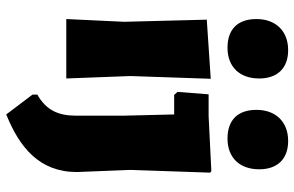

<svg xmlns="http://www.w3.org/2000/svg" viewBox="-188 -580 965 630"><g transform="rotate(90 295.0 -265.5)"><path d="M52 -190 43 0H238L230 -210L239 -474L45 -461ZM145 -728C82 -728 43 -687 43 -624C43 -563 76 -529 137 -529C201 -529 238 -570 238 -633C238 -692 205 -728 145 -728ZM547 -472 542 -476 361 -467H290L282 -365L292 -354H356L360 -190V-31C360 26 342 66 291 95V111L356 197C463 154 545 89 545 -35L538 -210ZM443 -728C380 -728 341 -687 341 -624C341 -563 374 -529 435 -529C499 -529 536 -570 536 -633C536 -692 503 -728 443 -728Z"/></g></svg>

Font: Luna Sans Black
Style: Regular
Weight: 900
Designer: Juan Pablo del Peral
Foundry: Huerta Tipografica
Version: Version 2.001; ttfautohint (v1.5)